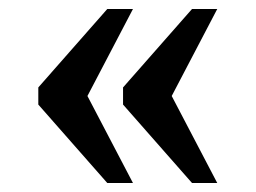

<svg xmlns="http://www.w3.org/2000/svg" viewBox="-20 -483 567 426"><path d="M406 -77H462L361 -270L462 -463H406L253 -289V-251ZM218 -77H275L174 -270L275 -463H218L65 -289V-251Z"/></svg>

Font: Noto Serif Oriya Medium
Style: Regular
Weight: 500
Designer: David Williams
Foundry: Google LLC, David Williams
Version: Version 1.051